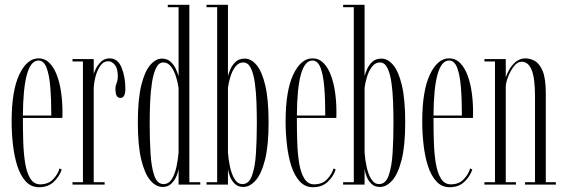

<svg xmlns="http://www.w3.org/2000/svg" viewBox="-20 -770 2358 801"><path d="M142.5 11Q109.5 11 87.2 -13.5Q65 -38 52.2 -78Q39.5 -118 34 -166.5Q28.5 -215 28.5 -262.5Q28.5 -391.5 60.5 -459Q92.5 -526.5 140.5 -526.5Q168 -526.5 187.2 -506.5Q206.5 -486.5 218.2 -454Q230 -421.5 235.2 -383Q240.5 -344.5 240.5 -307Q240.5 -299.5 240.5 -292.2Q240.5 -285 240 -278H75.5V-275.5Q75.5 -227 77 -178.2Q78.5 -129.5 85 -89.5Q91.5 -49.5 106.5 -25.2Q121.5 -1 147.5 -1Q181.5 -1 201.5 -22Q221.5 -43 228.5 -67.5L237.5 -62.5Q227 -32.5 203.5 -10.8Q180 11 142.5 11ZM140.5 -517.5Q77 -517.5 75.5 -288H194Q194 -355 189.8 -406.8Q185.5 -458.5 174 -488Q162.5 -517.5 140.5 -517.5Z M282.5 0V-10H326V-513.5H282.5V-523.5H371V-460.5Q371.5 -465.5 379 -481.5Q386.5 -497.5 401 -512Q415.5 -526.5 437.5 -526.5Q471.5 -526.5 487.2 -488Q503 -449.5 503 -399.5Q503 -382 498.2 -371.8Q493.5 -361.5 482.5 -361.5Q470.5 -361.5 466 -372Q461.5 -382.5 461.5 -397.5Q461.5 -411.5 466.5 -423.5Q471.5 -435.5 471.5 -451.5Q471.5 -484.5 459 -499.5Q446.5 -514.5 432 -514.5Q411 -514.5 397.5 -494.2Q384 -474 377.5 -446.5Q371 -419 371 -397.5V-10H416.5V0Z M658.5 10Q631 10 607.5 -17Q584 -44 569.5 -103.2Q555 -162.5 555 -259Q555 -356 569.5 -414.5Q584 -473 607 -499.2Q630 -525.5 655.5 -525.5Q678 -525.5 692 -512.2Q706 -499 713.8 -481.8Q721.5 -464.5 725 -452.5V-740H680V-750H770V-10H815.5V0H725V-66.5Q723.5 -52.5 716 -34.8Q708.5 -17 694.5 -3.5Q680.5 10 658.5 10ZM662.5 -2Q683.5 -2 696.5 -22.5Q709.5 -43 716 -73.5Q722.5 -104 725 -133.5V-403.5Q722 -424.5 714.5 -449.2Q707 -474 693.8 -491.8Q680.5 -509.5 661.5 -509.5Q642 -509.5 630.8 -485.8Q619.5 -462 613.8 -424Q608 -386 606.2 -341.8Q604.5 -297.5 604.5 -256.5Q604.5 -188 608 -130Q611.5 -72 623.8 -37Q636 -2 662.5 -2Z M995 10Q973 10 959.2 -3.5Q945.5 -17 939 -34.8Q932.5 -52.5 931 -66V0H841.5V-10H886V-740H841.5V-750H931V-452.5Q934 -464.5 941.5 -481.8Q949 -499 963.2 -512.2Q977.5 -525.5 1001 -525.5Q1027.5 -525.5 1050 -499.2Q1072.5 -473 1086.5 -414.5Q1100.5 -356 1100.5 -259Q1100.5 -162.5 1085.5 -103.2Q1070.5 -44 1046.2 -17Q1022 10 995 10ZM991.5 -2Q1018.5 -2 1031.2 -37Q1044 -72 1047.8 -130Q1051.5 -188 1051.5 -256.5Q1051.5 -297.5 1050 -341.8Q1048.5 -386 1043.2 -424Q1038 -462 1026.5 -485.8Q1015 -509.5 995 -509.5Q975.5 -509.5 962 -491.8Q948.5 -474 941 -449.2Q933.5 -424.5 931 -403.5V-134Q933 -104.5 939.5 -74Q946 -43.5 958.8 -22.8Q971.5 -2 991.5 -2Z M1285.5 11Q1252.5 11 1230.2 -13.5Q1208 -38 1195.2 -78Q1182.5 -118 1177 -166.5Q1171.5 -215 1171.5 -262.5Q1171.5 -391.5 1203.5 -459Q1235.5 -526.5 1283.5 -526.5Q1311 -526.5 1330.2 -506.5Q1349.5 -486.5 1361.2 -454Q1373 -421.5 1378.2 -383Q1383.5 -344.5 1383.5 -307Q1383.5 -299.5 1383.5 -292.2Q1383.5 -285 1383 -278H1218.5V-275.5Q1218.5 -227 1220 -178.2Q1221.5 -129.5 1228 -89.5Q1234.5 -49.5 1249.5 -25.2Q1264.5 -1 1290.5 -1Q1324.5 -1 1344.5 -22Q1364.5 -43 1371.5 -67.5L1380.5 -62.5Q1370 -32.5 1346.5 -10.8Q1323 11 1285.5 11ZM1283.5 -517.5Q1220 -517.5 1218.5 -288H1337Q1337 -355 1332.8 -406.8Q1328.5 -458.5 1317 -488Q1305.5 -517.5 1283.5 -517.5Z M1565 10Q1543 10 1529.2 -3.5Q1515.5 -17 1509 -34.8Q1502.5 -52.5 1501 -66V0H1411.5V-10H1456V-740H1411.5V-750H1501V-452.5Q1504 -464.5 1511.5 -481.8Q1519 -499 1533.2 -512.2Q1547.5 -525.5 1571 -525.5Q1597.5 -525.5 1620 -499.2Q1642.5 -473 1656.5 -414.5Q1670.5 -356 1670.5 -259Q1670.5 -162.5 1655.5 -103.2Q1640.5 -44 1616.2 -17Q1592 10 1565 10ZM1561.5 -2Q1588.5 -2 1601.2 -37Q1614 -72 1617.8 -130Q1621.5 -188 1621.5 -256.5Q1621.5 -297.5 1620 -341.8Q1618.5 -386 1613.2 -424Q1608 -462 1596.5 -485.8Q1585 -509.5 1565 -509.5Q1545.5 -509.5 1532 -491.8Q1518.5 -474 1511 -449.2Q1503.5 -424.5 1501 -403.5V-134Q1503 -104.5 1509.5 -74Q1516 -43.5 1528.8 -22.8Q1541.5 -2 1561.5 -2Z M1855.5 11Q1822.5 11 1800.2 -13.5Q1778 -38 1765.2 -78Q1752.5 -118 1747 -166.5Q1741.5 -215 1741.5 -262.5Q1741.5 -391.5 1773.5 -459Q1805.5 -526.5 1853.5 -526.5Q1881 -526.5 1900.2 -506.5Q1919.5 -486.5 1931.2 -454Q1943 -421.5 1948.2 -383Q1953.5 -344.5 1953.5 -307Q1953.5 -299.5 1953.5 -292.2Q1953.5 -285 1953 -278H1788.5V-275.5Q1788.5 -227 1790 -178.2Q1791.5 -129.5 1798 -89.5Q1804.5 -49.5 1819.5 -25.2Q1834.5 -1 1860.5 -1Q1894.5 -1 1914.5 -22Q1934.5 -43 1941.5 -67.5L1950.5 -62.5Q1940 -32.5 1916.5 -10.8Q1893 11 1855.5 11ZM1853.5 -517.5Q1790 -517.5 1788.5 -288H1907Q1907 -355 1902.8 -406.8Q1898.5 -458.5 1887 -488Q1875.5 -517.5 1853.5 -517.5Z M2001 0V-10H2045V-513.5H2001V-523.5H2090V-447.5Q2095.5 -464.5 2106.5 -482.8Q2117.5 -501 2134 -513.8Q2150.5 -526.5 2172 -526.5Q2191 -526.5 2210.5 -516.2Q2230 -506 2243.5 -474.8Q2257 -443.5 2257 -380.5V-10H2299V0H2170.5V-10H2212V-368Q2212 -444 2198 -478.2Q2184 -512.5 2156 -512.5Q2138.5 -512.5 2123.5 -492.8Q2108.5 -473 2099.2 -448.2Q2090 -423.5 2090 -409V-10H2132.5V0Z"/></svg>

Font: Imbue 100pt ExtraLight
Style: Regular
Weight: 200
Designer: Tyler Finck
Foundry: Etcetera Type Company
Version: Version 1.102; ttfautohint (v1.8.3)